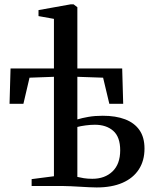

<svg xmlns="http://www.w3.org/2000/svg" viewBox="-20 -838 694 865"><path d="M415.5 6.5Q401.5 6.5 381.5 5.5Q361.5 4.5 340 3.2Q318.5 2 298.5 1Q278.5 0 263.5 0H122.5V-31L223 -44V-492L113 -488L85.5 -370.5H23L27.5 -529.5H223V-753L153.5 -765.5V-792.5L298.5 -818.5H311.5L328.5 -805.5V-529.5H530.5L535 -370.5H472.5L444.5 -488L328.5 -492V-300Q349.5 -306.5 378.5 -311.5Q407.5 -316.5 443 -316.5Q501.5 -316.5 543.5 -300.5Q585.5 -284.5 608.2 -252Q631 -219.5 631 -168.5Q631 -114 605.5 -74.8Q580 -35.5 532 -14.5Q484 6.5 415.5 6.5ZM396 -32.5Q452.5 -32.5 487 -65.8Q521.5 -99 521.5 -161Q521.5 -221 490.2 -248.5Q459 -276 407.5 -276Q388 -276 365.5 -273Q343 -270 328.5 -266V-41Q340.5 -38 357.8 -35.2Q375 -32.5 396 -32.5Z"/></svg>

Font: Merriweather 96pt Medium
Style: Regular
Weight: 500
Version: Version 2.100